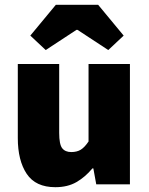

<svg xmlns="http://www.w3.org/2000/svg" viewBox="-20 -766 618 798"><path d="M210 12Q128 12 91 -43.5Q54 -99 54 -192V-500H226V-214Q226 -166 238.5 -150Q251 -134 276 -134Q300 -134 316 -144Q332 -154 348 -178V-500H520V0H380L368 -66H364Q334 -30 297.5 -9Q261 12 210 12ZM170 -558 106 -618 212 -746H388L494 -618L430 -558L302 -642H298Z"/></svg>

Font: Assistant ExtraBold
Style: Regular
Weight: 800
Designer: Hebrew By Ben Nathan, Latin by Paul Hunt
Version: Version 3.000